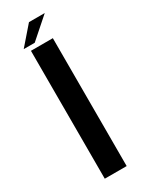

<svg xmlns="http://www.w3.org/2000/svg" viewBox="-186 -734 599 771"><g transform="rotate(-30 113.0 -348.5)"><path d="M52.4 0H153.9V-593H52.4ZM30.7 -613.4H81.7L176.3 -696.7H103.1Z"/></g></svg>

Font: Anybody Thin
Style: Regular
Weight: 100
Designer: Tyler Finck
Foundry: Etcetera Type Company
Version: Version 1.114;gftools[0.9.25]